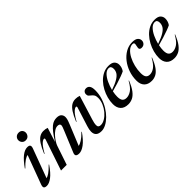

<svg xmlns="http://www.w3.org/2000/svg" viewBox="101 -1600 2478 2478"><g transform="rotate(-45 1340.0 -361.0)"><path d="M227 -665Q227 -692.5 246.8 -712.8Q266.5 -733 299.5 -733Q330.5 -733 348 -714Q365.5 -695 365.5 -668.5Q365.5 -641 346.8 -619Q328 -597 295 -597Q263.5 -597 245.2 -617.8Q227 -638.5 227 -665ZM32.5 -56.5 177.5 -446.5Q153.5 -443.5 119.8 -421.2Q86 -399 33.5 -344.5L28.5 -348Q93.5 -440.5 146 -481Q198.5 -521.5 243.5 -521.5Q279.5 -521.5 288.2 -505.2Q297 -489 285 -457L138.5 -62Q160.5 -66.5 195 -89.5Q229.5 -112.5 282.5 -167L287 -163.5Q223.5 -70.5 169.8 -29.8Q116 11 74 11Q39 11 29 -4.5Q19 -20 32.5 -56.5Z M344.5 -303.5 338.5 -306Q373 -388.5 404.2 -435.8Q435.5 -483 468.2 -502.8Q501 -522.5 539.5 -522.5Q561 -522.5 575.8 -519.8Q590.5 -517 608.5 -511L547 -316Q587.5 -382 619.5 -422.8Q651.5 -463.5 678.5 -485.2Q705.5 -507 730 -515Q754.5 -523 780 -523Q828.5 -523 849 -500.8Q869.5 -478.5 869.5 -447.5Q869.5 -430 864 -408.2Q858.5 -386.5 839 -338.5L726.5 -63Q752.5 -68 790.2 -91.2Q828 -114.5 880 -167L884.5 -163Q818.5 -69.5 763 -29.2Q707.5 11 665 11Q590 11 615.5 -50.5L732 -332.5Q747 -369 752.2 -384.2Q757.5 -399.5 757.5 -408Q757.5 -440 715 -440Q687 -440 658.2 -421Q629.5 -402 604 -373.2Q578.5 -344.5 559.5 -314.2Q540.5 -284 532.5 -261L444.5 0H340.5L482.5 -421.5Q486 -431 484.2 -438.2Q482.5 -445.5 473.5 -445.5Q462 -445.5 444.2 -434.2Q426.5 -423 401.5 -392.2Q376.5 -361.5 344.5 -303.5Z M1386 -420Q1386 -352 1366.5 -288.5Q1347 -225 1314 -170.5Q1281 -116 1239.8 -75.2Q1198.5 -34.5 1155 -11.8Q1111.5 11 1071.5 11Q969.5 11 969.5 -81Q969.5 -116.5 985 -164.5L1066 -421.5Q1069.5 -431.5 1067.8 -438.5Q1066 -445.5 1057 -445.5Q1046 -445.5 1028 -434.2Q1010 -423 985.2 -392.2Q960.5 -361.5 928 -303.5L922.5 -306Q956.5 -388.5 987.8 -435.8Q1019 -483 1052 -502.8Q1085 -522.5 1125 -522.5Q1145.5 -522.5 1160 -519.5Q1174.5 -516.5 1193 -510.5L1090.5 -178Q1074 -124.5 1074 -96.5Q1074 -71.5 1085.8 -61.2Q1097.5 -51 1120.5 -51Q1157 -51 1196 -74.8Q1235 -98.5 1268.2 -138Q1301.5 -177.5 1322.2 -225.8Q1343 -274 1343 -323Q1343 -359 1331 -378Q1319 -397 1303.2 -408.5Q1287.5 -420 1275.5 -432.2Q1263.5 -444.5 1263.5 -467.5Q1263.5 -490.5 1278 -506.5Q1292.5 -522.5 1320 -522.5Q1351 -522.5 1368.5 -498.2Q1386 -474 1386 -420Z M1783 -202Q1749.5 -117 1713.5 -70.8Q1677.5 -24.5 1639.8 -6.8Q1602 11 1562 11Q1492 11 1455.8 -27Q1419.5 -65 1419.5 -132.5Q1419.5 -184.5 1434 -239Q1448.5 -293.5 1475.8 -344.2Q1503 -395 1541 -435.2Q1579 -475.5 1626 -499.2Q1673 -523 1727 -523Q1788.5 -523 1813.5 -497Q1838.5 -471 1838.5 -434.5Q1838.5 -411.5 1831.8 -388Q1825 -364.5 1809.5 -342.5Q1787 -330.5 1743.5 -314.5Q1700 -298.5 1645.8 -281.5Q1591.5 -264.5 1537 -250Q1527 -202 1527 -161.5Q1527 -109.5 1546 -86.8Q1565 -64 1603 -64Q1645 -64 1688.5 -92.8Q1732 -121.5 1777 -202.5ZM1708.5 -500Q1670.5 -500 1637.5 -466Q1604.5 -432 1579.8 -379Q1555 -326 1541 -269.5Q1625 -298.5 1670.2 -326.2Q1715.5 -354 1733 -383Q1750.5 -412 1750.5 -446.5Q1750.5 -500 1708.5 -500Z M2145.5 -502Q2107.5 -502 2073.2 -471.8Q2039 -441.5 2012.8 -391.5Q1986.5 -341.5 1971.5 -281.5Q1956.5 -221.5 1956.5 -161.5Q1956.5 -109.5 1974.2 -86.8Q1992 -64 2029 -64Q2070.5 -64 2112.5 -94.2Q2154.5 -124.5 2197 -202.5L2203 -202Q2171 -119.5 2137.5 -73.2Q2104 -27 2067 -8Q2030 11 1988.5 11Q1921 11 1885 -26.8Q1849 -64.5 1849 -132.5Q1849 -208.5 1873.2 -278.5Q1897.5 -348.5 1940.5 -403.5Q1983.5 -458.5 2040 -490.8Q2096.5 -523 2160.5 -523Q2217 -523 2241.5 -501.5Q2266 -480 2266 -449Q2266 -422.5 2248 -403Q2230 -383.5 2199.5 -383.5Q2174.5 -383.5 2165.8 -397Q2157 -410.5 2166.5 -444.5Q2175.5 -479 2170.2 -490.5Q2165 -502 2145.5 -502Z M2624.5 -202Q2591 -117 2555 -70.8Q2519 -24.5 2481.2 -6.8Q2443.5 11 2403.5 11Q2333.5 11 2297.2 -27Q2261 -65 2261 -132.5Q2261 -184.5 2275.5 -239Q2290 -293.5 2317.2 -344.2Q2344.5 -395 2382.5 -435.2Q2420.5 -475.5 2467.5 -499.2Q2514.5 -523 2568.5 -523Q2630 -523 2655 -497Q2680 -471 2680 -434.5Q2680 -411.5 2673.2 -388Q2666.5 -364.5 2651 -342.5Q2628.5 -330.5 2585 -314.5Q2541.5 -298.5 2487.2 -281.5Q2433 -264.5 2378.5 -250Q2368.5 -202 2368.5 -161.5Q2368.5 -109.5 2387.5 -86.8Q2406.5 -64 2444.5 -64Q2486.5 -64 2530 -92.8Q2573.5 -121.5 2618.5 -202.5ZM2550 -500Q2512 -500 2479 -466Q2446 -432 2421.2 -379Q2396.5 -326 2382.5 -269.5Q2466.5 -298.5 2511.8 -326.2Q2557 -354 2574.5 -383Q2592 -412 2592 -446.5Q2592 -500 2550 -500Z"/></g></svg>

Font: Newsreader 72pt Medium
Style: Italic
Weight: 500
Italic angle: -17°
Designer: Hugues Gentile
Foundry: Production Type
Version: Version 1.003; ttfautohint (v1.8.3)